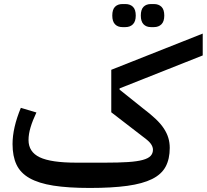

<svg xmlns="http://www.w3.org/2000/svg" viewBox="-20 -917 1022 949"><path d="M424 12Q317 12 244 0.5Q171 -11 126 -36.5Q81 -62 61.5 -103.5Q42 -145 42 -205Q42 -285 83 -384L160 -361Q141 -321 131 -287.5Q121 -254 121 -225Q121 -166 176.5 -139.5Q232 -113 358 -113H498Q567 -113 612.5 -116Q658 -119 685.5 -126.5Q713 -134 724.5 -146.5Q736 -159 736 -177Q736 -191 726 -205.5Q716 -220 687 -241L530 -362V-572L982 -751V-643L571 -480V-474L686 -382Q723 -354 748.5 -330Q774 -306 789.5 -282.5Q805 -259 812 -235.5Q819 -212 819 -186Q819 -131 798.5 -93Q778 -55 731.5 -32Q685 -9 609.5 1.5Q534 12 424 12ZM726 -783Q703 -783 689.5 -797Q676 -811 676 -840Q676 -870 689.5 -883.5Q703 -897 726 -897H741Q764 -897 778 -883.5Q792 -870 792 -840Q792 -811 778 -797Q764 -783 741 -783ZM585 -783Q562 -783 548.5 -797Q535 -811 535 -840Q535 -870 548.5 -883.5Q562 -897 585 -897H600Q623 -897 637 -883.5Q651 -870 651 -840Q651 -811 637 -797Q623 -783 600 -783Z"/></svg>

Font: IBM Plex Sans Arabic Medm
Style: Regular
Weight: 500
Designer: Mike Abbink, Paul van der Laan, Pieter van Rosmalen, Wael Morcos, Khajak Apelian
Foundry: Bold Monday
Version: Version 1.005